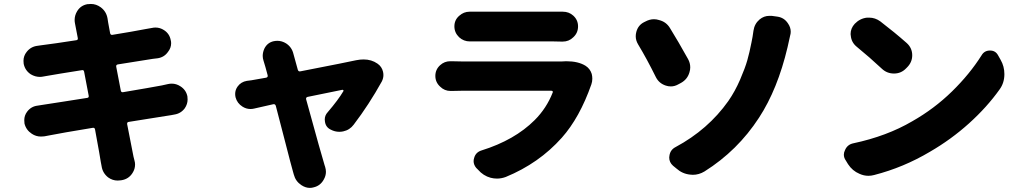

<svg xmlns="http://www.w3.org/2000/svg" viewBox="-20 -832 5040 946"><path d="M808.6 -418Q817.4 -419.9 826.2 -419.9Q848.6 -419.9 868.2 -407.2Q896.5 -389.6 903.3 -357.4Q904.3 -349.6 904.3 -341.8Q904.3 -319.3 890.6 -298.8Q871.1 -272.5 838.9 -267.6Q835 -266.6 823.2 -264.6Q811.5 -262.7 804.7 -261.7Q790 -259.8 724.6 -249Q659.2 -238.3 614.3 -231.4Q605.5 -230.5 606.4 -220.7Q629.9 -101.6 637.7 -60.5Q639.6 -51.8 642.6 -41Q645.5 -31.2 645.5 -21.5Q645.5 1 632.8 20.5Q614.3 49.8 580.1 55.7L573.2 56.6Q566.4 57.6 559.6 57.6Q534.2 57.6 512.7 42Q485.4 20.5 480.5 -13.7Q478.5 -24.4 476.6 -34.2Q474.6 -50.8 448.2 -194.3Q446.3 -204.1 436.5 -202.1Q282.2 -176.8 223.6 -165Q209 -162.1 198.2 -160.2Q189.5 -159.2 181.6 -159.2Q157.2 -159.2 136.7 -172.9Q108.4 -191.4 100.6 -223.6Q99.6 -232.4 99.6 -240.2Q99.6 -262.7 113.3 -281.2Q132.8 -307.6 165 -311.5Q181.6 -313.5 196.3 -316.4Q210.9 -318.4 284.7 -330.1Q358.4 -341.8 409.2 -349.6Q418.9 -350.6 417 -360.4L394.5 -478.5Q392.6 -488.3 383.8 -486.3Q259.8 -466.8 210.9 -458Q203.1 -456.1 194.3 -455.1Q185.5 -453.1 176.8 -453.1Q153.3 -453.1 131.8 -465.8Q103.5 -484.4 96.7 -517.6Q95.7 -525.4 95.7 -532.2Q95.7 -556.6 111.3 -576.2Q131.8 -602.5 165 -606.4Q171.9 -607.4 178.7 -608.4Q249 -617.2 355.5 -633.8Q365.2 -634.8 363.3 -644.5L349.6 -715.8Q347.7 -724.6 347.7 -733.4Q347.7 -756.8 360.4 -777.3Q377.9 -805.7 411.1 -811.5H414.1Q420.9 -812.5 427.7 -812.5Q454.1 -812.5 476.6 -795.9Q503.9 -775.4 509.8 -741.2Q509.8 -736.3 522.5 -668.9Q524.4 -659.2 533.2 -660.2Q629.9 -675.8 701.2 -689.5Q713.9 -691.4 728.5 -694.3Q737.3 -696.3 746.1 -696.3Q768.6 -696.3 788.1 -683.6Q815.4 -666 821.3 -633.8Q823.2 -627 823.2 -619.1Q823.2 -595.7 807.6 -576.2Q789.1 -549.8 756.8 -544.9Q741.2 -543 732.4 -542L560.5 -514.6Q550.8 -512.7 552.7 -502.9L575.2 -385.7Q577.1 -376 586.9 -377.9Q720.7 -400.4 777.3 -411.1Q792 -414.1 808.6 -418Z M1722.7 -217.8Q1703.1 -191.4 1670.9 -184.6Q1661.1 -182.6 1651.4 -182.6Q1629.9 -182.6 1609.4 -193.4Q1585 -205.1 1581.1 -232.4Q1580.1 -237.3 1580.1 -243.2Q1580.1 -263.7 1594.7 -279.3Q1646.5 -339.8 1671.9 -382.8Q1673.8 -384.8 1671.9 -387.2Q1669.9 -389.6 1667 -389.6Q1622.1 -380.9 1495.1 -354.5Q1486.3 -351.6 1488.3 -342.8Q1566.4 -58.6 1579.1 -18.6Q1580.1 -14.6 1582 -9.8Q1585.9 2.9 1585.9 14.6Q1585.9 34.2 1575.2 52.7Q1558.6 83 1526.4 90.8Q1516.6 93.8 1506.8 93.8Q1485.4 93.8 1464.8 80.1Q1436.5 61.5 1427.7 28.3Q1425.8 21.5 1423.8 14.6Q1415 -15.6 1384.3 -135.7Q1353.5 -255.9 1338.9 -310.5Q1335.9 -320.3 1326.2 -318.4Q1270.5 -305.7 1231.4 -296.9Q1222.7 -294.9 1213.9 -294.9Q1193.4 -294.9 1174.8 -306.6Q1148.4 -323.2 1140.6 -352.5Q1138.7 -361.3 1138.7 -369.1Q1138.7 -388.7 1150.4 -405.3Q1167 -428.7 1196.3 -433.6Q1207 -434.6 1218.8 -436.5Q1243.2 -440.4 1291 -449.2Q1300.8 -451.2 1298.8 -460.9Q1287.1 -505.9 1278.3 -533.2Q1274.4 -544.9 1274.4 -556.6Q1274.4 -575.2 1283.2 -593.8Q1297.9 -622.1 1328.1 -628.9Q1337.9 -630.9 1346.7 -630.9Q1369.1 -630.9 1389.6 -618.2Q1418 -599.6 1425.8 -566.4Q1425.8 -566.4 1425.8 -566.4L1447.3 -488.3Q1450.2 -478.5 1460 -480.5Q1700.2 -527.3 1734.4 -535.2Q1753.9 -539.1 1771.5 -539.1Q1810.5 -539.1 1839.8 -518.6Q1861.3 -503.9 1867.2 -478.5Q1869.1 -470.7 1869.1 -461.9Q1869.1 -446.3 1861.3 -430.7Q1797.9 -316.4 1722.7 -217.8Z M2750 -529.3Q2759.8 -530.3 2769.5 -530.3Q2829.1 -530.3 2865.2 -507.8Q2887.7 -493.2 2895.5 -467.8Q2898.4 -456.1 2898.4 -444.3Q2898.4 -429.7 2893.6 -416Q2835.9 -252 2748 -153.3Q2635.7 -27.3 2471.7 40Q2450.2 47.9 2428.7 47.9Q2413.1 47.9 2397.5 43.9Q2361.3 34.2 2335 3.9L2326.2 -4.9Q2313.5 -20.5 2313.5 -38.1Q2313.5 -45.9 2316.4 -54.7Q2324.2 -82 2352.5 -90.8Q2515.6 -141.6 2614.3 -240.2Q2672.9 -298.8 2703.1 -376Q2705.1 -378.9 2703.1 -381.8Q2701.2 -384.8 2697.3 -384.8H2252Q2230.5 -384.8 2203.1 -383.8Q2201.2 -383.8 2200.2 -383.8Q2169.9 -383.8 2148.4 -405.3Q2125 -426.8 2125 -458Q2125 -489.3 2148.4 -510.7Q2169.9 -530.3 2198.2 -530.3Q2200.2 -530.3 2203.1 -530.3Q2231.4 -529.3 2252 -529.3H2727.5Q2739.3 -529.3 2750 -529.3ZM2296.9 -627.9Q2295.9 -627.9 2294.9 -627.9Q2264.6 -627.9 2242.2 -648.4Q2218.8 -670.9 2218.8 -702.1Q2218.8 -733.4 2242.2 -753.9Q2264.6 -774.4 2293.9 -774.4Q2295.9 -774.4 2296.9 -774.4Q2314.5 -774.4 2331.1 -774.4H2710Q2727.5 -774.4 2750 -774.4Q2752 -774.4 2752.9 -774.4Q2783.2 -774.4 2804.7 -754.9Q2828.1 -733.4 2828.1 -702.1Q2828.1 -669.9 2804.7 -648.4Q2783.2 -627 2752 -627Q2751 -627 2750 -627Q2726.6 -627.9 2708 -627.9H2331.1Q2314.5 -627.9 2296.9 -627.9Z M3451.2 12.7Q3423.8 29.3 3393.6 29.3Q3386.7 29.3 3379.9 28.3Q3341.8 24.4 3312.5 -2L3295.9 -15.6Q3277.3 -32.2 3277.3 -55.7Q3277.3 -59.6 3278.3 -64.5Q3282.2 -93.8 3308.6 -107.4Q3468.8 -193.4 3568.4 -334Q3601.6 -381.8 3626.5 -439.5Q3651.4 -497.1 3662.1 -535.2Q3672.9 -573.2 3682.6 -623Q3688.5 -650.4 3692.4 -680.7Q3697.3 -714.8 3722.7 -736.3Q3744.1 -753.9 3770.5 -753.9Q3776.4 -753.9 3782.2 -753.9L3810.5 -750Q3843.8 -745.1 3862.3 -716.8Q3876 -697.3 3876 -675.8Q3876 -666 3873 -656.2Q3866.2 -627 3860.4 -599.6Q3811.5 -392.6 3719.7 -252Q3614.3 -89.8 3451.2 12.7ZM3124 -613.3Q3112.3 -632.8 3112.3 -653.3Q3112.3 -664.1 3115.2 -674.8Q3124 -708 3153.3 -722.7L3159.2 -725.6Q3180.7 -737.3 3202.1 -737.3Q3214.8 -737.3 3226.6 -733.4Q3262.7 -724.6 3281.2 -693.4Q3322.3 -627 3370.1 -541Q3380.9 -521.5 3380.9 -500Q3380.9 -488.3 3377 -475.6Q3367.2 -441.4 3335.9 -423.8L3323.2 -417Q3304.7 -406.2 3285.2 -406.2Q3272.5 -406.2 3260.7 -410.2Q3227.5 -420.9 3211.9 -451.2Q3167 -542 3124 -613.3Z M4201.2 -601.6Q4174.8 -623 4171.9 -656.2Q4170.9 -660.2 4170.9 -664.1Q4170.9 -692.4 4191.4 -714.8Q4216.8 -741.2 4252 -745.1Q4256.8 -745.1 4262.7 -745.1Q4292 -745.1 4317.4 -726.6Q4388.7 -671.9 4447.3 -620.1Q4474.6 -595.7 4474.6 -559.6Q4474.6 -525.4 4449.2 -500L4444.3 -495.1Q4419.9 -469.7 4384.8 -469.7Q4349.6 -469.7 4324.2 -494.1Q4264.6 -549.8 4201.2 -601.6ZM4287.1 30.3Q4272.5 34.2 4258.8 34.2Q4236.3 34.2 4214.8 24.4Q4179.7 9.8 4158.2 -23.4L4147.5 -41Q4137.7 -54.7 4137.7 -70.3Q4137.7 -81.1 4143.6 -92.8Q4155.3 -120.1 4184.6 -126Q4349.6 -161.1 4474.6 -234.4Q4583 -295.9 4670.4 -381.3Q4757.8 -466.8 4816.4 -559.6Q4830.1 -583 4857.4 -583Q4857.4 -583 4858.4 -583Q4884.8 -583 4897.5 -559.6L4910.2 -537.1Q4928.7 -504.9 4928.7 -466.8Q4928.7 -423.8 4905.3 -391.6Q4842.8 -303.7 4754.4 -224.1Q4666 -144.5 4561.5 -84Q4431.6 -6.8 4287.1 30.3Z"/></svg>

Font: Gen Jyuu GothicX Heavy
Style: Bold
Weight: 900
Designer: [Source Han Sans]
Ryoko NISHIZUKA  (kana & ideographs); Paul D. Hunt (Latin, Greek & Cyrillic); Wenlong ZHANG  (bopomofo
Version: Version 1.002.20150607